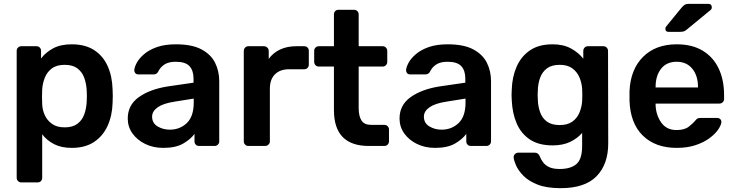

<svg xmlns="http://www.w3.org/2000/svg" viewBox="-20 -761 3835 1001"><path d="M91 190Q81 190 74 183Q67 176 67 166V-496Q67 -506 74 -513Q81 -520 91 -520H170Q181 -520 187.5 -513Q194 -506 194 -496V-456Q218 -488 257 -509Q296 -530 354 -530Q424 -530 470.5 -500Q517 -470 541 -417Q565 -364 567 -295Q569 -260 567 -224Q565 -158 541 -105Q517 -52 470.5 -21Q424 10 354 10Q300 10 262 -9.5Q224 -29 200 -61V166Q200 176 193.5 183Q187 190 176 190ZM317 -97Q359 -97 383.5 -115.5Q408 -134 419 -164Q430 -194 432 -230Q434 -260 432 -290Q430 -326 419 -356Q408 -386 383.5 -404.5Q359 -423 317 -423Q275 -423 250 -404Q225 -385 213.5 -355.5Q202 -326 200 -295Q198 -257 200 -218Q201 -188 213.5 -160.5Q226 -133 251.5 -115Q277 -97 317 -97Z M831 10Q779 10 737 -10.5Q695 -31 670.5 -65.5Q646 -100 646 -143Q646 -213 703 -254Q760 -295 852 -310L989 -330V-351Q989 -393 968 -416Q947 -439 896 -439Q859 -439 837 -424.5Q815 -410 804 -386Q796 -373 781 -373H702Q691 -373 685.5 -379.5Q680 -386 680 -395Q681 -411 693 -433.5Q705 -456 731 -478.5Q757 -501 798 -515.5Q839 -530 897 -530Q981 -530 1030.5 -503.5Q1080 -477 1101.5 -433.5Q1123 -390 1123 -338V-24Q1123 -14 1116 -7Q1109 0 1099 0H1018Q1007 0 1000.5 -7Q994 -14 994 -24V-63Q974 -35 935 -12.5Q896 10 831 10ZM865 -85Q918 -85 954 -119.5Q990 -154 990 -226V-247L890 -231Q831 -222 802 -201.5Q773 -181 773 -153Q773 -119 801.5 -102Q830 -85 865 -85Z M1275 0Q1265 0 1258 -7Q1251 -14 1251 -24V-495Q1251 -506 1258 -513Q1265 -520 1275 -520H1356Q1366 -520 1373.5 -513Q1381 -506 1381 -495V-454Q1404 -486 1440.5 -503Q1477 -520 1525 -520H1566Q1577 -520 1583.5 -513Q1590 -506 1590 -496V-424Q1590 -414 1583.5 -407Q1577 -400 1566 -400H1488Q1440 -400 1413.5 -373.5Q1387 -347 1387 -299V-24Q1387 -14 1379.5 -7Q1372 0 1362 0Z M1903 0Q1721 0 1721 -187V-414H1642Q1632 -414 1625 -421Q1618 -428 1618 -439V-496Q1618 -506 1625 -513Q1632 -520 1642 -520H1721V-686Q1721 -696 1727.5 -703Q1734 -710 1745 -710H1826Q1836 -710 1843 -703Q1850 -696 1850 -686V-520H1975Q1985 -520 1992 -513Q1999 -506 1999 -496V-439Q1999 -428 1992 -421Q1985 -414 1975 -414H1850V-197Q1850 -156 1864.5 -133Q1879 -110 1915 -110H1984Q1994 -110 2001 -103Q2008 -96 2008 -86V-24Q2008 -14 2001 -7Q1994 0 1984 0Z M2248 10Q2196 10 2154 -10.5Q2112 -31 2087.5 -65.5Q2063 -100 2063 -143Q2063 -213 2120 -254Q2177 -295 2269 -310L2406 -330V-351Q2406 -393 2385 -416Q2364 -439 2313 -439Q2276 -439 2254 -424.5Q2232 -410 2221 -386Q2213 -373 2198 -373H2119Q2108 -373 2102.5 -379.5Q2097 -386 2097 -395Q2098 -411 2110 -433.5Q2122 -456 2148 -478.5Q2174 -501 2215 -515.5Q2256 -530 2314 -530Q2398 -530 2447.5 -503.5Q2497 -477 2518.5 -433.5Q2540 -390 2540 -338V-24Q2540 -14 2533 -7Q2526 0 2516 0H2435Q2424 0 2417.5 -7Q2411 -14 2411 -24V-63Q2391 -35 2352 -12.5Q2313 10 2248 10ZM2282 -85Q2335 -85 2371 -119.5Q2407 -154 2407 -226V-247L2307 -231Q2248 -222 2219 -201.5Q2190 -181 2190 -153Q2190 -119 2218.5 -102Q2247 -85 2282 -85Z M2903 220Q2830 220 2783 201.5Q2736 183 2709 155.5Q2682 128 2670.5 101.5Q2659 75 2658 60Q2657 50 2664.5 42.5Q2672 35 2682 35H2769Q2787 35 2795 56Q2800 69 2810.5 84Q2821 99 2841.5 109.5Q2862 120 2898 120Q2955 120 2985 94.5Q3015 69 3015 0V-68Q2991 -40 2953 -21.5Q2915 -3 2861 -3Q2789 -3 2743 -33.5Q2697 -64 2674 -117Q2651 -170 2648 -239Q2646 -266 2648 -293Q2650 -360 2673.5 -413.5Q2697 -467 2743 -498.5Q2789 -530 2861 -530Q2917 -530 2956.5 -508.5Q2996 -487 3021 -455V-495Q3021 -506 3028 -513Q3035 -520 3045 -520H3126Q3136 -520 3143 -513Q3150 -506 3150 -495L3151 -13Q3151 95 3090.5 157.5Q3030 220 2903 220ZM2898 -109Q2939 -109 2964 -127Q2989 -145 3001 -174Q3013 -203 3015 -233Q3016 -245 3016 -265.5Q3016 -286 3015 -298Q3013 -329 3001 -357.5Q2989 -386 2964 -404.5Q2939 -423 2898 -423Q2856 -423 2831.5 -404.5Q2807 -386 2796 -356Q2785 -326 2784 -290Q2782 -266 2784 -241Q2785 -206 2796 -175.5Q2807 -145 2831.5 -127Q2856 -109 2898 -109Z M3508 10Q3397 10 3331.5 -54Q3266 -118 3262 -236Q3262 -245 3262 -261Q3262 -277 3262 -286Q3267 -399 3332.5 -464.5Q3398 -530 3508 -530Q3589 -530 3644 -496.5Q3699 -463 3727 -403.5Q3755 -344 3755 -266V-245Q3755 -235 3748 -228Q3741 -221 3730 -221H3398V-213Q3400 -161 3427.5 -122Q3455 -83 3507 -83Q3549 -83 3571.5 -101Q3594 -119 3602 -129Q3611 -140 3616 -143Q3621 -146 3633 -146H3719Q3729 -146 3735 -140Q3741 -134 3741 -125Q3740 -109 3724.5 -86Q3709 -63 3679.5 -41Q3650 -19 3607 -4.5Q3564 10 3508 10ZM3398 -305H3619V-308Q3619 -366 3589.5 -402.5Q3560 -439 3508 -439Q3455 -439 3426.5 -402.5Q3398 -366 3398 -308ZM3465 -595Q3449 -595 3449 -611Q3449 -619 3454 -624L3535 -723Q3545 -734 3552 -737.5Q3559 -741 3572 -741H3672Q3691 -741 3691 -722Q3691 -715 3686 -710L3562 -608Q3554 -601 3546.5 -598Q3539 -595 3526 -595Z"/></svg>

Font: Rubik Medium
Style: Regular
Weight: 500
Designer: Hubert and Fischer
Foundry: Hubert and Fischer
Version: Version 2.300; ttfautohint (v1.8.4.7-5d5b);gftools[0.9.30]